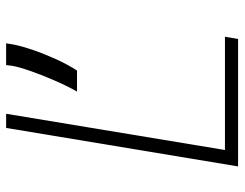

<svg xmlns="http://www.w3.org/2000/svg" viewBox="-102 -664 767 602"><g transform="rotate(-90 281.0 -363.5)"><path d="M59.7 0 180.4 -727.3H224.8L111.2 -41.2H466.3L459.2 0ZM445.7 -727.3 442.1 -704.9Q436.8 -678.3 424.7 -642.9Q412.6 -607.6 396 -571Q379.3 -534.4 360.4 -505H294.4Q312.5 -536.9 329.5 -576.3Q346.6 -615.8 359 -651.3Q371.4 -686.8 375 -707.4L377.5 -727.3Z"/></g></svg>

Font: Inter UI Extra Light
Style: Italic
Weight: 200
Italic angle: -9.39999°
Designer: Rasmus Andersson
Foundry: rsms
Version: 3.2;8d6f07862